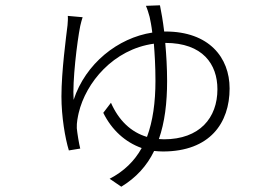

<svg xmlns="http://www.w3.org/2000/svg" viewBox="-20 -626 1040 725"><path d="M584 -606 531 -604C536 -593 541 -577 545 -562C548 -548 552 -529 555 -503C425 -483 303 -386 258 -249C253 -319 271 -468 283 -528C286 -540 289 -553 292 -561L236 -566C237 -556 236 -545 235 -531C230 -489 212 -357 212 -262C212 -185 226 -104 240 -58L283 -65C278 -84 272 -122 270 -142C269 -163 274 -185 277 -199C304 -314 408 -440 561 -461C564 -424 567 -377 567 -321C567 -239 557 -168 535 -109C474 -127 428 -172 399 -238L370 -200C402 -135 453 -89 515 -67C488 -18 448 21 394 49L438 79C494 45 535 0 562 -56C573 -55 584 -54 595 -54C773 -54 847 -162 847 -292C847 -409 769 -507 605 -507H600C595 -548 589 -582 584 -606ZM604 -464C746 -464 801 -383 801 -289C801 -181 734 -100 599 -100L580 -101C602 -164 611 -237 611 -320C611 -370 608 -419 604 -464Z"/></svg>

Font: Noto Sans TC Light
Style: Regular
Weight: 300
Designer: Ryoko NISHIZUKA 西塚涼子 (kana, bopomofo & ideographs); Paul D. Hunt (Latin, Greek & Cyrillic); Sandoll Communications 산돌커뮤니
Foundry: Adobe
Version: Version 2.004;hotconv 1.0.118;makeotfexe 2.5.65603